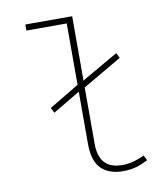

<svg xmlns="http://www.w3.org/2000/svg" viewBox="-82 -792 765 873"><g transform="rotate(-10 300.0 -355.0)"><path d="M154 -304 142 -328 282 -412 308 -424 478 -522 490 -498 308 -392 282 -380ZM416 12Q352 12 316 -23Q280 -58 280 -138V-694H94V-722H310V-132Q310 -74 337 -45Q364 -16 418 -16Q442 -16 467.5 -22.5Q493 -29 520 -42L532 -18Q502 -3 476.5 4.5Q451 12 416 12Z"/></g></svg>

Font: Source Code Pro ExtraLight ExtraLight
Style: Regular
Weight: 250
Monospace: yes
Version: Version 1.018;hotconv 1.0.116;makeotfexe 2.5.65601